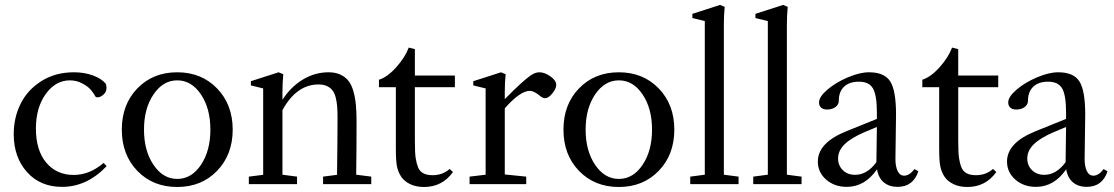

<svg xmlns="http://www.w3.org/2000/svg" viewBox="-20 -746 4514 778"><path d="M231.4 11.2Q143.1 11.2 89.4 -48.8Q35.6 -108.9 35.6 -202.6Q35.6 -270 64 -326.4Q92.3 -382.8 148.7 -418Q205.1 -453.1 279.3 -453.1Q321.8 -453.1 356.4 -440.4Q391.1 -427.7 408.2 -407.2Q411.6 -400.4 411.6 -389.6Q411.6 -374 399.4 -362.8Q387.2 -351.6 374.5 -351.6Q368.2 -351.6 365.7 -356.4Q358.9 -369.6 347.4 -382.8Q335.9 -396 313 -408.2Q290 -420.4 263.2 -420.4Q205.1 -420.4 165.3 -365Q125.5 -309.6 125.5 -225.1Q125.5 -137.2 167.2 -87.2Q209 -37.1 278.8 -37.1Q343.3 -37.1 399.9 -85.9L412.1 -72.8Q332.5 11.2 231.4 11.2Z M698.2 11.7Q599.6 11.7 536.6 -53.5Q473.6 -118.7 473.6 -220.7Q473.6 -322.8 536.6 -387.9Q599.6 -453.1 698.2 -453.1Q796.4 -453.1 859.6 -387.7Q922.9 -322.3 922.9 -220.7Q922.9 -119.1 859.6 -53.7Q796.4 11.7 698.2 11.7ZM602.1 -77.9Q640.6 -21 698.2 -21Q755.9 -21 794.2 -77.9Q832.5 -134.8 832.5 -220.7Q832.5 -306.6 794.2 -363.5Q755.9 -420.4 698.2 -420.4Q640.6 -420.4 602.1 -363.5Q563.5 -306.6 563.5 -220.7Q563.5 -134.8 602.1 -77.9Z M988.3 0V-30.3L1046.4 -37.6V-387.7L996.6 -399.9V-417L1108.9 -453.1L1127.9 -445.3Q1124.5 -407.7 1124.5 -373V-341.8Q1158.2 -394 1207 -423.6Q1255.9 -453.1 1311.5 -453.1Q1339.4 -453.1 1359.6 -443.6Q1379.9 -434.1 1392.3 -418Q1404.8 -401.9 1412.1 -376Q1419.4 -350.1 1422.1 -321.5Q1424.8 -293 1424.8 -253.9Q1424.8 -144 1423.3 -38.1L1484.4 -30.3V0H1289.1V-30.3L1345.7 -37.6Q1347.7 -190.9 1347.7 -270Q1347.7 -296.9 1346.2 -315.2Q1344.7 -333.5 1340.1 -351.6Q1335.4 -369.6 1327.1 -380.1Q1318.8 -390.6 1304.9 -397.2Q1291 -403.8 1271 -403.8Q1181.6 -403.8 1124.5 -299.8V-38.1L1183.6 -30.3V0Z M1698.2 11.7Q1665.5 11.7 1641.6 0Q1617.7 -11.7 1605.5 -30.3Q1593.3 -48.8 1588.6 -71.5Q1584 -94.2 1584 -143.6V-392.6H1515.6V-422.9Q1549.8 -433.6 1585.7 -473.6Q1621.6 -513.7 1636.2 -553.2L1661.1 -546.9V-439.9H1823.2V-392.6H1661.1V-177.7Q1661.1 -127 1664.3 -105.7Q1667.5 -84.5 1674.3 -67.4Q1687 -36.1 1732.9 -36.1Q1773.4 -36.1 1802.2 -61.5L1815.4 -48.8Q1772 11.7 1698.2 11.7Z M1882.8 0V-30.3L1947.8 -38.1V-387.7L1897.9 -399.9V-417L2010.3 -453.1L2028.8 -445.3Q2025.4 -407.7 2025.4 -373V-344.2Q2095.2 -415.5 2128.4 -439Q2147.9 -453.1 2165.5 -453.1Q2187 -453.1 2210.4 -436.5Q2233.9 -419.9 2233.9 -401.9Q2233.9 -387.2 2218.3 -367.7Q2202.6 -348.1 2189 -348.1Q2178.7 -348.1 2167.5 -357.9Q2143.6 -377.9 2127 -377.9Q2087.9 -377.9 2025.4 -307.1V-39.1L2112.3 -30.3V0Z M2487.8 11.7Q2389.2 11.7 2326.2 -53.5Q2263.2 -118.7 2263.2 -220.7Q2263.2 -322.8 2326.2 -387.9Q2389.2 -453.1 2487.8 -453.1Q2585.9 -453.1 2649.2 -387.7Q2712.4 -322.3 2712.4 -220.7Q2712.4 -119.1 2649.2 -53.7Q2585.9 11.7 2487.8 11.7ZM2391.6 -77.9Q2430.2 -21 2487.8 -21Q2545.4 -21 2583.7 -77.9Q2622.1 -134.8 2622.1 -220.7Q2622.1 -306.6 2583.7 -363.5Q2545.4 -420.4 2487.8 -420.4Q2430.2 -420.4 2391.6 -363.5Q2353 -306.6 2353 -220.7Q2353 -134.8 2391.6 -77.9Z M2776.9 0V-30.3L2835.9 -38.1V-660.6L2785.6 -672.9V-689.9L2897.9 -726.1L2916.5 -718.3Q2913.1 -681.6 2913.1 -646.5V-38.1L2972.7 -30.3V0Z M3032.2 0V-30.3L3091.3 -38.1V-660.6L3041 -672.9V-689.9L3153.3 -726.1L3171.9 -718.3Q3168.5 -681.6 3168.5 -646.5V-38.1L3228 -30.3V0Z M3411.1 11.2Q3361.3 11.2 3327.6 -18.3Q3293.9 -47.9 3293.9 -91.3Q3293.9 -167.5 3408.7 -213.9L3533.2 -264.2V-289.6Q3533.2 -360.4 3517.3 -387.7Q3501.5 -415 3460.4 -415Q3421.9 -415 3400.4 -394.8Q3378.9 -374.5 3378.9 -337.9Q3378.9 -322.3 3365.5 -312.3Q3352.1 -302.2 3331.1 -302.2Q3315.9 -302.2 3307.4 -309.8Q3298.8 -317.4 3298.8 -331.1Q3298.8 -354 3333 -383.1Q3367.2 -412.1 3415.5 -432.6Q3463.9 -453.1 3501.5 -453.1Q3563.5 -453.1 3587.2 -416.3Q3610.8 -379.4 3610.8 -282.2Q3610.8 -251.5 3608.4 -105Q3607.9 -73.2 3616.9 -53.7Q3626 -34.2 3643.6 -34.2Q3665.5 -34.2 3685.5 -61L3701.2 -51.8Q3680.2 11.2 3616.7 11.2Q3583.5 11.2 3561.5 -6.8Q3539.6 -24.9 3533.7 -60.1Q3484.9 11.2 3411.1 11.2ZM3376 -104Q3376 -75.2 3395.3 -56.4Q3414.6 -37.6 3444.8 -37.6Q3493.7 -37.6 3531.2 -88.9Q3532.2 -135.7 3533.2 -231.4L3483.9 -210.9Q3428.2 -187 3402.1 -161.1Q3376 -135.3 3376 -104Z M3899.9 11.7Q3867.2 11.7 3843.3 0Q3819.3 -11.7 3807.1 -30.3Q3794.9 -48.8 3790.3 -71.5Q3785.6 -94.2 3785.6 -143.6V-392.6H3717.3V-422.9Q3751.5 -433.6 3787.4 -473.6Q3823.2 -513.7 3837.9 -553.2L3862.8 -546.9V-439.9H4024.9V-392.6H3862.8V-177.7Q3862.8 -127 3866 -105.7Q3869.1 -84.5 3876 -67.4Q3888.7 -36.1 3934.6 -36.1Q3975.1 -36.1 4003.9 -61.5L4017.1 -48.8Q3973.6 11.7 3899.9 11.7Z M4177.7 11.2Q4127.9 11.2 4094.2 -18.3Q4060.5 -47.9 4060.5 -91.3Q4060.5 -167.5 4175.3 -213.9L4299.8 -264.2V-289.6Q4299.8 -360.4 4283.9 -387.7Q4268.1 -415 4227.1 -415Q4188.5 -415 4167 -394.8Q4145.5 -374.5 4145.5 -337.9Q4145.5 -322.3 4132.1 -312.3Q4118.7 -302.2 4097.7 -302.2Q4082.5 -302.2 4074 -309.8Q4065.4 -317.4 4065.4 -331.1Q4065.4 -354 4099.6 -383.1Q4133.8 -412.1 4182.1 -432.6Q4230.5 -453.1 4268.1 -453.1Q4330.1 -453.1 4353.8 -416.3Q4377.4 -379.4 4377.4 -282.2Q4377.4 -251.5 4375 -105Q4374.5 -73.2 4383.5 -53.7Q4392.6 -34.2 4410.2 -34.2Q4432.1 -34.2 4452.1 -61L4467.8 -51.8Q4446.8 11.2 4383.3 11.2Q4350.1 11.2 4328.1 -6.8Q4306.2 -24.9 4300.3 -60.1Q4251.5 11.2 4177.7 11.2ZM4142.6 -104Q4142.6 -75.2 4161.9 -56.4Q4181.2 -37.6 4211.4 -37.6Q4260.3 -37.6 4297.9 -88.9Q4298.8 -135.7 4299.8 -231.4L4250.5 -210.9Q4194.8 -187 4168.7 -161.1Q4142.6 -135.3 4142.6 -104Z"/></svg>

Font: Elstob 10pt
Style: Regular
Weight: 400
Designer: Peter S. Baker
Version: Version 1.015